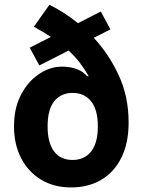

<svg xmlns="http://www.w3.org/2000/svg" viewBox="-20 -793 612 824"><path d="M453.8 -666.9 382.5 -630.7Q447.1 -561.4 489.5 -470Q532 -378.6 532 -267Q532 -179 501.1 -116.7Q470.2 -54.3 414.8 -21.5Q359.4 11.4 285.5 11.4Q210.6 11.4 155.5 -22.4Q100.5 -56.1 70.3 -115.1Q40.1 -174 40.1 -250Q40.1 -324.2 66.2 -378.4Q92.3 -432.5 133.5 -465Q174.7 -497.5 220.9 -505.3Q259.6 -510.3 295.8 -500.9Q332 -491.5 353.7 -465.9H360.8Q342.7 -497.2 322.3 -524Q301.8 -550.8 274.5 -576L148.8 -512.1L107.6 -588.4L198.5 -634.6Q166.5 -655.5 125.4 -678.3L192.1 -772.7Q223 -757.1 253.9 -737.4Q284.8 -717.7 314.6 -693.5L412.6 -743.6ZM291.5 -106.5Q342.3 -106.5 371.1 -142.9Q399.9 -179.3 399.9 -250.4Q399.9 -322.1 371.1 -358.1Q342.3 -394.2 291.5 -394.2Q241.8 -394.2 213.1 -359Q184.3 -323.9 184.3 -250.7Q184.3 -179.7 212.2 -143.1Q240.1 -106.5 291.5 -106.5Z"/></svg>

Font: Inter UI
Style: Bold
Weight: 700
Designer: Rasmus Andersson
Foundry: rsms
Version: 3.2;8d6f07862